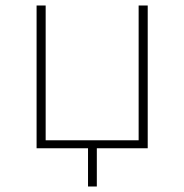

<svg xmlns="http://www.w3.org/2000/svg" viewBox="-20 -539 670 698"><path d="M517 -519H484V-29H146V-519H113V0H300V139H332V0H517Z"/></svg>

Font: Talent ExtraLight
Style: Regular
Weight: 200
Designer: Mike Powis
Version: Version 1.001;hotconv 1.0.109;makeotfexe 2.5.65596